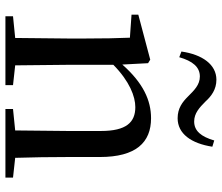

<svg xmlns="http://www.w3.org/2000/svg" viewBox="-75 -743 818 708"><g transform="rotate(90 334.0 -389.0)"><path d="M170 -649 191 -641C205 -690 227 -717 262 -717C293 -717 313 -696 336 -673C356 -653 379 -635 416 -635C473 -635 509 -685 521 -763L498 -770C484 -722 463 -696 428 -696C398 -696 377 -715 354 -738C335 -759 310 -778 274 -778C218 -778 181 -726 170 -649ZM460 0H635V-28L562 -36C560 -91 559 -174 559 -230V-348C559 -482 505 -537 416 -537C350 -537 286 -508 218 -431L213 -526L200 -534L34 -490V-465L119 -459C121 -410 122 -363 122 -295V-230L120 -36L40 -28V0H294V-28L221 -36L219 -230V-398C280 -458 336 -479 375 -479C431 -479 463 -446 463 -352V-230L461 -36L382 -28V0Z"/></g></svg>

Font: Noto Serif TC Medium
Style: Regular
Weight: 500
Designer: Ryoko NISHIZUKA 西塚涼子 (kana & ideographs); Frank Grießhammer (Latin, Greek & Cyrillic); Wenlong ZHANG 张文龙 (bopomofo); San
Foundry: Adobe
Version: Version 2.001;hotconv 1.1.0;makeotfexe 2.6.0